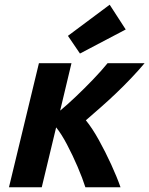

<svg xmlns="http://www.w3.org/2000/svg" viewBox="-20 -794 633 814"><path d="M18 0 145 -526H283L235 -325Q263 -348 300 -383Q337 -418 374 -456.5Q411 -495 436 -526H593Q566 -494 535 -461.5Q504 -429 471.5 -398Q439 -367 406.5 -338.5Q374 -310 344 -284Q371 -251 399 -200.5Q427 -150 451.5 -96.5Q476 -43 491 0H342Q330 -38 309 -87Q288 -136 264 -181.5Q240 -227 218 -254L157 0ZM319 -567 268 -642 445 -774 513 -669Z"/></svg>

Font: Ubuntu Sans Mono
Style: Bold Italic
Weight: 700
Italic angle: -13.5°
Monospace: yes
Designer: Dalton Maag Ltd
Foundry: Dalton Maag Ltd
Version: Version 1.006